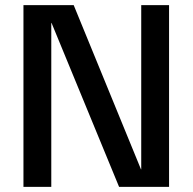

<svg xmlns="http://www.w3.org/2000/svg" viewBox="-20 -725 747 745"><path d="M71 0V-705H266L527 -68H528V-705H636V0H442L180 -636H179V0Z"/></svg>

Font: TikTok Sans 24pt Medium
Style: Regular
Weight: 500
Version: Version 4.000